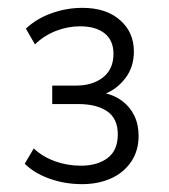

<svg xmlns="http://www.w3.org/2000/svg" viewBox="-20 -729 430 489"><path d="M189 -260Q145 -260 106 -274Q67 -288 43 -312L66 -351Q88 -330 119.5 -318.5Q151 -307 186 -307Q228 -307 254 -326.5Q280 -346 280 -387Q280 -427 253 -445.5Q226 -464 179 -464H113V-511H173Q216 -511 242.5 -532Q269 -553 269 -592Q269 -626 246.5 -644Q224 -662 184 -662Q153 -662 123 -650.5Q93 -639 69 -616L46 -656Q72 -681 110.5 -695Q149 -709 190 -709Q250 -709 285.5 -678Q321 -647 321 -598Q321 -558 299 -529.5Q277 -501 245 -489V-492Q271 -487 291 -472Q311 -457 322 -434.5Q333 -412 333 -383Q333 -345 314 -317Q295 -289 262.5 -274.5Q230 -260 189 -260Z"/></svg>

Font: Nunito Sans 10pt SemiCondensed Light
Style: Regular
Weight: 300
Width: 4
Designer: Vernon Adams
Foundry: Vernon Adams
Version: Version 3.101;gftools[0.9.27]